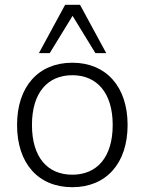

<svg xmlns="http://www.w3.org/2000/svg" viewBox="-20 -771 602 799"><path d="M281 8C421 8 511 -90 511 -251C511 -411 421 -510 281 -510C140 -510 51 -411 51 -251C51 -90 140 8 281 8ZM281 -44C178 -44 113 -116 113 -251C113 -385 178 -458 281 -458C383 -458 449 -385 449 -251C449 -116 383 -44 281 -44ZM142 -550H187L282 -705L377 -550H422L313 -751H251Z"/></svg>

Font: Poppy and Pepper Light
Style: Regular
Weight: 300
Designer: Thy Ha
Foundry: Thy Ha
Version: Version 0.001;Glyphs 3.2 (3227)